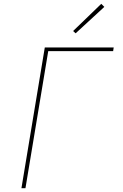

<svg xmlns="http://www.w3.org/2000/svg" viewBox="-20 -983 640 1003"><path d="M92 0 214 -735H574L571 -716H232L113 0ZM375 -809 362 -821 509 -963 525 -947Z"/></svg>

Font: Iosevka SS04 Th Ex Obl
Style: Regular
Weight: 100
Width: 7
Italic angle: -9°
Monospace: yes
Designer: Belleve Invis
Foundry: Belleve Invis
Version: Version 19.0.0; ttfautohint (v1.8.4)